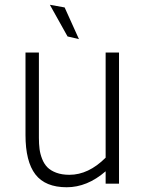

<svg xmlns="http://www.w3.org/2000/svg" viewBox="-20 -770 609 805"><path d="M311 -606 263.2 -617.2 189 -750 251 -738.8ZM422.9 -549.8H479V0H422.9V-51.8Q345.7 15.1 259.8 15.1Q169.9 15.1 128.4 -38.8Q86.9 -92.8 86.9 -204.1V-549.8H143.1V-191.9Q143.1 -166 145.8 -145.3Q148.4 -124.5 156.7 -103.5Q165 -82.5 178.7 -68.6Q192.4 -54.7 215.8 -45.9Q239.3 -37.1 271 -37.1Q351.1 -37.1 422.9 -108.9Z"/></svg>

Font: Stilu Light
Style: Regular
Weight: 300
Designer: Genilson Lima Santos
Foundry: Genilson Lima Santos
Version: Version 1.200;PS 001.200;hotconv 1.0.88;makeotf.lib2.5.64775